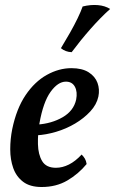

<svg xmlns="http://www.w3.org/2000/svg" viewBox="-20 -740 461 769"><path d="M147 9Q100 9 72.5 -12Q45 -33 33 -67Q21 -101 21 -142Q21 -183 29 -223Q46 -305 82.5 -359Q119 -413 167.5 -440Q216 -467 266 -467Q309 -467 335 -450.5Q361 -434 370.5 -408Q380 -382 374 -353Q367 -321 341.5 -293.5Q316 -266 280.5 -245Q245 -224 204.5 -212Q164 -200 126 -198L129 -241Q187 -245 231 -270.5Q275 -296 285 -341Q291 -372 280 -392.5Q269 -413 244 -413Q212 -413 182.5 -372Q153 -331 138 -246Q131 -204 132 -162.5Q133 -121 149 -94.5Q165 -68 204 -68Q230 -68 256 -81Q282 -94 307 -121Q315 -113 320 -104.5Q325 -96 327 -83Q294 -43 249.5 -17Q205 9 147 9ZM311 -714Q343 -722 372 -719.5Q401 -717 421 -704Q382 -669 342 -623.5Q302 -578 267 -531Q242 -532 224 -547Q244 -580 261 -610Q278 -640 291 -667Q304 -694 311 -714Z"/></svg>

Font: Vollkorn Medium
Style: Italic
Weight: 500
Italic angle: -11°
Designer: Friedrich Althausen
Foundry: Friedrich Althausen
Version: Version 5.000